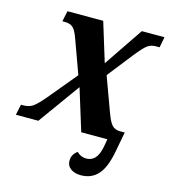

<svg xmlns="http://www.w3.org/2000/svg" viewBox="-128 -624 803 908"><g transform="rotate(15 273.0 -169.5)"><path d="M282 144Q282 113 309 94Q329 114 355 114Q381 114 397.5 96.5Q414 79 422 40L429 0H301L238 -204L91 0H-19L-8 -52H3Q30 -52 48.5 -64Q67 -76 101 -116L218 -257L158 -422Q145 -459 131 -471.5Q117 -484 90 -484H79L90 -536H265L324 -344L454 -536H565L555 -484H537Q512 -484 494.5 -470.5Q477 -457 442 -413L347 -292L409 -123Q424 -82 437.5 -67.5Q451 -53 474 -52H500L482 44Q467 126 435 161.5Q403 197 351 197Q321 197 301.5 183Q282 169 282 144Z"/></g></svg>

Font: Noto Serif Narrow
Style: Bold Italic
Weight: 700
Width: 4
Italic angle: -12°
Designer: Monotype Design Team
Foundry: Monotype Imaging Inc.
Version: Version 1.001